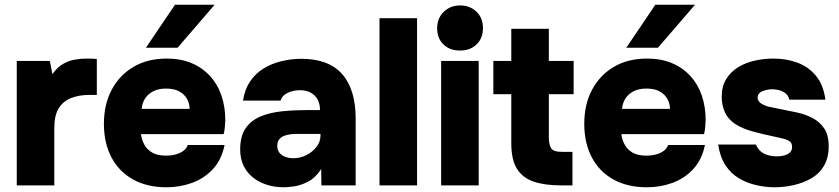

<svg xmlns="http://www.w3.org/2000/svg" viewBox="-20 -785 3552 813"><path d="M51 0V-527H191L202 -471Q222 -500 246.5 -514Q271 -528 296.5 -532.5Q322 -537 346 -537Q361 -537 373.5 -536.5Q386 -536 390 -535V-383H357Q315 -383 281.5 -370Q248 -357 229 -327Q210 -297 210 -243V0Z M685 8Q603 8 543.5 -25Q484 -58 452 -118.5Q420 -179 420 -261Q420 -343 453 -405Q486 -467 545.5 -502Q605 -537 686 -537Q745 -537 790.5 -518Q836 -499 868.5 -464Q901 -429 917.5 -381Q934 -333 934 -276Q933 -261 932 -246.5Q931 -232 927 -217H577Q580 -192 592 -171Q604 -150 626 -138Q648 -126 682 -126Q706 -126 725.5 -131.5Q745 -137 758 -147.5Q771 -158 775 -171H931Q918 -108 881 -68.5Q844 -29 793 -10.5Q742 8 685 8ZM580 -324H783Q783 -345 772.5 -365Q762 -385 740 -397.5Q718 -410 683 -410Q649 -410 626 -397Q603 -384 592 -364Q581 -344 580 -324ZM598 -583 721 -765H889L732 -583Z M1182 8Q1145 8 1112 -2Q1079 -12 1053 -32Q1027 -52 1012 -82Q997 -112 997 -152Q997 -209 1020.5 -242.5Q1044 -276 1084.5 -292.5Q1125 -309 1177 -314Q1229 -319 1285 -319H1335Q1335 -344 1325.5 -362.5Q1316 -381 1297 -392Q1278 -403 1250 -403Q1230 -403 1212.5 -397.5Q1195 -392 1183.5 -382.5Q1172 -373 1168 -359H1009Q1016 -406 1038.5 -439.5Q1061 -473 1094.5 -494Q1128 -515 1170 -525.5Q1212 -536 1256 -536Q1372 -536 1429 -471Q1486 -406 1486 -283V0H1341L1340 -69Q1315 -31 1283 -15Q1251 1 1223 4.5Q1195 8 1182 8ZM1222 -115Q1252 -115 1278 -128.5Q1304 -142 1320.5 -163.5Q1337 -185 1337 -210V-218H1239Q1223 -218 1207.5 -216Q1192 -214 1180 -208.5Q1168 -203 1161 -193Q1154 -183 1154 -167Q1154 -150 1163 -138.5Q1172 -127 1187.5 -121Q1203 -115 1222 -115Z M1587 0V-708H1746V0Z M1848 0V-527H2007V0ZM1928 -571Q1884 -571 1857.5 -597Q1831 -623 1831 -665Q1831 -708 1859 -735Q1887 -762 1929 -762Q1969 -762 1997 -736Q2025 -710 2025 -666Q2025 -623 1998 -597Q1971 -571 1928 -571Z M2356 0Q2288 0 2241 -15.5Q2194 -31 2169.5 -69.5Q2145 -108 2145 -178V-386H2069V-527H2145V-663H2304V-527H2409V-386H2304V-201Q2304 -175 2313 -158.5Q2322 -142 2359 -142H2404V0Z M2719 8Q2637 8 2577.5 -25Q2518 -58 2486 -118.5Q2454 -179 2454 -261Q2454 -343 2487 -405Q2520 -467 2579.5 -502Q2639 -537 2720 -537Q2779 -537 2824.5 -518Q2870 -499 2902.5 -464Q2935 -429 2951.5 -381Q2968 -333 2968 -276Q2967 -261 2966 -246.5Q2965 -232 2961 -217H2611Q2614 -192 2626 -171Q2638 -150 2660 -138Q2682 -126 2716 -126Q2740 -126 2759.5 -131.5Q2779 -137 2792 -147.5Q2805 -158 2809 -171H2965Q2952 -108 2915 -68.5Q2878 -29 2827 -10.5Q2776 8 2719 8ZM2614 -324H2817Q2817 -345 2806.5 -365Q2796 -385 2774 -397.5Q2752 -410 2717 -410Q2683 -410 2660 -397Q2637 -384 2626 -364Q2615 -344 2614 -324ZM2632 -583 2755 -765H2923L2766 -583Z M3260 8Q3222 8 3182.5 -1Q3143 -10 3109 -30Q3075 -50 3052 -85Q3029 -120 3021 -173H3181Q3187 -157 3199.5 -145.5Q3212 -134 3230.5 -128.5Q3249 -123 3268 -123Q3281 -123 3293 -125Q3305 -127 3314.5 -132Q3324 -137 3329 -144.5Q3334 -152 3334 -163Q3334 -179 3323.5 -186.5Q3313 -194 3294.5 -198.5Q3276 -203 3252 -208Q3213 -216 3168.5 -228Q3124 -240 3093 -260Q3078 -270 3067 -282.5Q3056 -295 3049.5 -309.5Q3043 -324 3039.5 -340.5Q3036 -357 3036 -376Q3036 -420 3055.5 -451Q3075 -482 3106.5 -501Q3138 -520 3177 -528.5Q3216 -537 3255 -537Q3310 -537 3357 -519.5Q3404 -502 3435.5 -463.5Q3467 -425 3475 -363H3322Q3319 -383 3299 -395Q3279 -407 3249 -407Q3238 -407 3227 -404.5Q3216 -402 3207.5 -398.5Q3199 -395 3193.5 -388Q3188 -381 3188 -371Q3188 -364 3192.5 -357Q3197 -350 3206.5 -344.5Q3216 -339 3231 -334Q3265 -327 3297 -320.5Q3329 -314 3358 -308Q3390 -301 3420 -285.5Q3450 -270 3469.5 -242Q3489 -214 3489 -166Q3489 -116 3468.5 -82Q3448 -48 3414 -29Q3380 -10 3340 -1Q3300 8 3260 8Z"/></svg>

Font: Onest ExtraBold
Style: Regular
Weight: 800
Designer: Dmitri Voloshin, Andrey Kudryavtsev
Foundry: Dmitri Voloshin, Andrey Kudryavtsev
Version: Version 1.000;gftools[0.9.33]